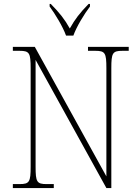

<svg xmlns="http://www.w3.org/2000/svg" viewBox="-20 -951 708 971"><path d="M314 -771H351C367 -816 406 -880 435 -918V-931H428C383 -885 360 -855 333 -807C306 -855 282 -885 237 -931H231V-918C259 -880 298 -816 314 -771ZM45 0H252V-20H216C166 -20 160 -31 160 -108V-648L518 0H543V-606C543 -683 549 -694 599 -694H631V-714H425V-694H462C512 -694 518 -683 518 -606V-59L156 -714H45V-694H79C129 -694 135 -683 135 -606V-108C135 -31 129 -20 79 -20H45Z"/></svg>

Font: Noto Serif SemiCondensed Thin
Style: Regular
Weight: 100
Width: 4
Designer: Monotype Design Team
Foundry: Monotype Imaging Inc.
Version: Version 2.015